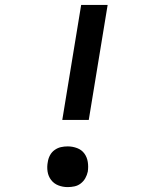

<svg xmlns="http://www.w3.org/2000/svg" viewBox="-20 -755 640 783"><path d="M342 -266H234L311 -735H419ZM256 8Q236 8 218 1Q200 -6 188.5 -21Q177 -36 174 -55.5Q171 -75 175 -95Q177 -109 184 -122Q191 -135 203 -143.5Q215 -152 228.5 -155Q242 -158 256 -158Q276 -158 294.5 -151Q313 -144 324 -129Q335 -114 338 -94.5Q341 -75 338 -55Q335 -41 328 -28.5Q321 -16 309.5 -7Q298 2 284 5Q270 8 256 8Z"/></svg>

Font: Iosevka Curly SmBdEx
Style: Italic
Weight: 600
Width: 7
Italic angle: -9°
Monospace: yes
Designer: Belleve Invis
Foundry: Belleve Invis
Version: Version 11.1.0; ttfautohint (v1.8.3)